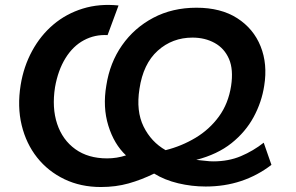

<svg xmlns="http://www.w3.org/2000/svg" viewBox="-20 -743 1188 771"><path d="M1070 -81Q1014 -38 948 -16Q882 6 806 6Q750 6 695.5 -7Q641 -20 599 -46Q548 -21 496.5 -6.5Q445 8 385 8Q304 8 238.5 -23.5Q173 -55 129 -110.5Q85 -166 67 -240.5Q49 -315 63 -402Q75 -476 109 -538.5Q143 -601 194.5 -644.5Q246 -688 312.5 -708.5Q379 -729 456 -721L412 -602Q361 -605 317 -581.5Q273 -558 243 -509.5Q213 -461 201 -393Q188 -310 209.5 -245.5Q231 -181 282.5 -144Q334 -107 410 -107Q449 -107 486 -119Q438 -164 415 -238.5Q392 -313 407 -400Q421 -491 470 -561Q519 -631 595.5 -671.5Q672 -712 769 -712Q867 -712 932.5 -670Q998 -628 1026.5 -557Q1055 -486 1041 -399Q1031 -333 998.5 -273Q966 -213 909.5 -168Q853 -123 768 -101Q791 -99 806.5 -97Q822 -95 836 -95Q898 -95 947.5 -116Q997 -137 1039 -170ZM753 -592Q672 -592 613.5 -539.5Q555 -487 540 -386Q526 -297 556.5 -235Q587 -173 645 -140Q709 -156 765 -189.5Q821 -223 859 -275Q897 -327 908 -398Q918 -464 899.5 -506.5Q881 -549 842 -570.5Q803 -592 753 -592Z"/></svg>

Font: Raleway
Style: Bold Italic
Weight: 700
Italic angle: -12°
Designer: Matt McInerney, Pablo Impallari, Rodrigo Fuenzalida
Foundry: Matt McInerney, Pablo Impallari, Rodrigo Fuenzalida
Version: Version 4.101;RELEASE